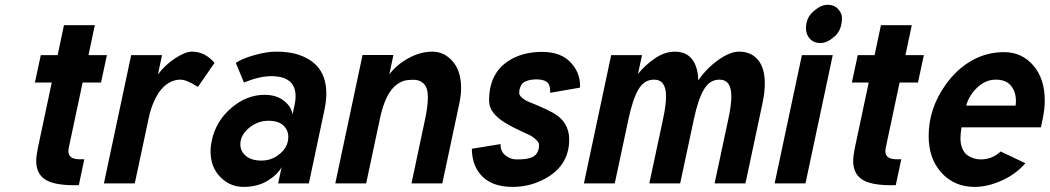

<svg xmlns="http://www.w3.org/2000/svg" viewBox="-20 -749 4286 784"><path d="M191.4 -412.1H122.6L146.5 -523.9H215.3L241.2 -646H367.2L341.3 -523.9H416.5L392.6 -412.1H317.4L260.7 -145Q259.3 -137.7 259.3 -131.8Q259.3 -98.6 305.2 -98.6H324.2L301.8 7.3H282.7Q199.2 7.3 163.6 -16.6Q127.9 -40.5 127.9 -91.3Q127.9 -112.3 134.3 -143.1Z M788.1 -394Q742.2 -423.8 716.6 -423.8Q690.9 -423.8 668 -409.7Q645 -395.5 629.4 -372.1Q600.1 -327.6 587.9 -270L530.3 0H404.3L515.6 -523.9H641.6L625 -445.3Q654.3 -484.4 695.6 -511.2Q736.8 -538.1 763.7 -538.1Q816.9 -538.1 856 -492.2Z M1002.9 -231.4Q961.4 -200.2 961.4 -159.7Q961.4 -131.3 984.1 -112.3Q1006.8 -93.3 1047.4 -93.3Q1087.9 -93.3 1118.2 -117.2Q1157.2 -147 1157.2 -189.9Q1157.2 -218.3 1136.7 -237.1Q1116.2 -255.9 1076.2 -255.9Q1036.1 -255.9 1002.9 -231.4ZM1087.4 -438Q1040 -438 976.1 -412.1L942.9 -492.2Q968.3 -509.8 1018.8 -523.9Q1069.3 -538.1 1106 -538.1Q1142.6 -538.1 1171.9 -532.5Q1201.2 -526.9 1227.5 -513.9Q1253.9 -501 1272.5 -481.4Q1312.5 -439.5 1312.5 -366.2Q1312.5 -336.4 1304.2 -297.4L1241.2 0H1115.7L1129.9 -66.4Q1112.8 -35.2 1071.8 -10.5Q1030.8 14.2 974.9 14.2Q918.9 14.2 879.4 -26.4Q839.8 -66.9 839.8 -130.9Q839.8 -153.3 844.7 -174.8Q861.8 -254.9 924.6 -308.3Q987.3 -361.8 1060.5 -361.8Q1108.9 -361.8 1139.9 -337.2Q1170.9 -312.5 1174.3 -281.2L1183.1 -321.3Q1187 -338.4 1187 -356Q1187 -438 1087.4 -438Z M1475.1 0H1349.1L1460.4 -524.4H1586.4L1569.8 -445.3Q1600.1 -485.4 1648.4 -511.7Q1696.8 -538.1 1745.4 -538.1Q1793.9 -538.1 1828.4 -498.5Q1862.8 -459 1862.8 -389.6Q1862.8 -360.4 1855.5 -326.2L1786.1 0H1660.2L1715.8 -262.2Q1727.1 -314 1727.1 -352.5Q1727.1 -391.1 1710.4 -407.2Q1693.8 -423.3 1669.4 -423.3Q1645 -423.3 1630.9 -419.4Q1616.7 -415.5 1601.6 -404.8Q1586.4 -394 1574.2 -376.5Q1546.9 -338.4 1530.8 -261.7Z M2348.6 -398.4 2348.1 -391.1 2226.6 -370.1V-375.5Q2226.6 -404.3 2212.6 -414.6Q2198.7 -424.8 2170.7 -424.8Q2142.6 -424.8 2124.5 -416Q2106.4 -407.2 2101.1 -382.3Q2100.1 -376.5 2100.1 -368.4Q2100.1 -360.4 2111.1 -350.3Q2122.1 -340.3 2136.7 -334.2Q2151.4 -328.1 2178.5 -316.9Q2205.6 -305.7 2235.8 -289.6Q2304.2 -252.9 2304.2 -179.2Q2304.2 -80.6 2219.2 -27.3Q2152.8 14.2 2073 14.2Q1993.2 14.2 1950.2 -27.8Q1907.2 -69.8 1906.7 -141.6L2023.9 -160.6V-158.2Q2023.9 -129.9 2044.4 -114Q2064.9 -98.1 2088.6 -98.1Q2112.3 -98.1 2124.3 -99.6Q2136.2 -101.1 2148.9 -105.5Q2174.3 -114.3 2180.2 -144Q2181.2 -149.9 2181.2 -158.2Q2181.2 -166.5 2168.7 -178.7Q2156.2 -190.9 2140.1 -198.5Q2124 -206.1 2098.1 -218Q2072.3 -230 2043.2 -247.3Q2014.2 -264.6 1995.6 -287.1Q1977.1 -309.6 1977.1 -338.9Q1977.1 -447.3 2054.2 -499Q2111.3 -537.1 2193.8 -537.1Q2270.5 -537.1 2311 -493.2Q2348.6 -452.6 2348.6 -398.4Z M2757.3 0H2631.3L2687.5 -263.2Q2699.7 -319.8 2699.7 -356Q2699.7 -423.8 2650.4 -423.8Q2610.4 -423.8 2586.9 -383.8Q2563.5 -343.8 2546.4 -263.2L2490.2 0H2364.3L2475.6 -523.9H2601.6L2585 -446.8Q2611.8 -481 2652.6 -509.5Q2693.4 -538.1 2735.8 -538.1Q2797.4 -538.1 2819.8 -482.9Q2831.1 -455.1 2831.1 -420.9Q2873 -481 2933.6 -517.6Q2968.3 -538.1 2997.6 -538.1Q3047.4 -538.1 3075.2 -504.6Q3103 -471.2 3103 -407.7Q3103 -372.6 3093.3 -326.2L3023.9 0H2897.9L2954.1 -263.2Q2966.3 -319.8 2966.3 -356Q2966.3 -423.8 2917.5 -423.8Q2877.9 -423.8 2854.2 -383.5Q2830.6 -343.3 2813.5 -263.2Z M3254.4 -523.9H3380.4L3269 0H3143.1ZM3271 -634.3Q3271 -675.8 3301.5 -702.6Q3332 -729.5 3359.1 -729.5Q3386.2 -729.5 3402.1 -712.2Q3418 -694.8 3418 -675.8Q3418 -626.5 3387.7 -599.9Q3357.4 -573.2 3330.3 -573.2Q3303.2 -573.2 3287.1 -590.6Q3271 -607.9 3271 -634.3Z M3527.3 -412.1H3458.5L3482.4 -523.9H3551.3L3577.1 -646H3703.1L3677.2 -523.9H3752.4L3728.5 -412.1H3653.3L3596.7 -145Q3595.2 -137.7 3595.2 -131.8Q3595.2 -98.6 3641.1 -98.6H3660.2L3637.7 7.3H3618.7Q3535.2 7.3 3499.5 -16.6Q3463.9 -40.5 3463.9 -91.3Q3463.9 -112.3 3470.2 -143.1Z M3925.3 -317.9H4127Q4128.4 -327.6 4128.4 -336.4Q4128.4 -374.5 4107.9 -399.2Q4087.4 -423.8 4046.1 -423.8Q4004.9 -423.8 3971.2 -392.3Q3937.5 -360.8 3925.3 -317.9ZM3983.9 -98.1Q4032.2 -98.1 4065.9 -130.4L4167 -82.5Q4127 -36.6 4069.3 -11.2Q4011.7 14.2 3960 14.2Q3877 14.2 3824.5 -43.5Q3772 -101.1 3772 -193.4Q3772 -305.7 3840.8 -402.3Q3885.7 -465.8 3946.8 -501Q4007.8 -536.1 4080.1 -536.1Q4152.3 -536.1 4199.2 -481.9Q4246.1 -427.7 4246.1 -338.9Q4246.1 -302.7 4237.3 -262.2L4230.5 -229H3906.2Q3901.9 -205.6 3901.9 -183.1Q3901.9 -160.6 3909.9 -141.8Q3918 -123 3931.6 -114.3Q3956.1 -98.1 3983.9 -98.1Z"/></svg>

Font: Tuffy
Style: BoldItalic
Weight: 700
Italic angle: -12°
Designer: Thatcher Ulrich, Karoly Barta, Michael Everson
Version: Version 001.271